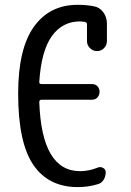

<svg xmlns="http://www.w3.org/2000/svg" viewBox="-20 -760 540 790"><path d="M299.8 9.8Q179.7 9.8 117.2 -81.5Q54.7 -172.9 54.7 -375Q54.7 -558.6 119.1 -649.4Q183.6 -740.2 299.8 -740.2Q334 -740.2 365.2 -734.4Q389.6 -730.5 404.8 -710Q419.9 -689.5 419.9 -663.1V-590.8Q419.9 -574.2 408.2 -562Q396.5 -549.8 379.4 -549.8Q362.3 -549.8 350.1 -562Q337.9 -574.2 337.9 -590.8V-660.2Q337.9 -668 329.1 -669.9Q315.4 -671.9 309.6 -671.9Q236.3 -671.9 192.9 -610.8Q149.4 -549.8 141.6 -421.9Q141.6 -414.1 150.4 -414.1H358.4Q372.1 -414.1 380.9 -405.3Q389.6 -396.5 389.6 -382.3Q389.6 -368.2 380.9 -358.9Q372.1 -349.6 358.4 -349.6H150.4Q142.6 -349.6 141.6 -340.8Q151.4 -55.7 309.6 -55.7Q345.7 -55.7 381.8 -70.3Q392.6 -75.2 403.8 -69.3Q415 -63.5 415 -50.8Q415 -34.2 406.2 -20Q397.5 -5.9 381.8 -2Q343.8 9.8 299.8 9.8Z"/></svg>

Font: Rounded Mgen+ 1mn regular
Style: Regular
Weight: 400
Designer: [Source Han Sans]
Ryoko NISHIZUKA  (kana & ideographs); Paul D. Hunt (Latin, Greek & Cyrillic); Wenlong ZHANG  (bopomofo
Version: Version 1.059.20150602